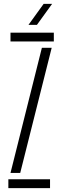

<svg xmlns="http://www.w3.org/2000/svg" viewBox="-20 -968 320 988"><path d="M23 0V-45.5H237.5V0ZM34 -754.5V-800H257V-754.5ZM34 -78 195.5 -722H246L84 -78ZM126.5 -840 204.5 -948H248L170 -840Z"/></svg>

Font: Big Shoulders Stencil Text ExtraLight
Style: Regular
Weight: 250
Version: Version 2.001